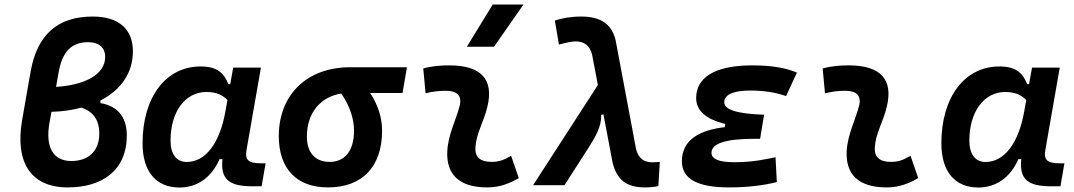

<svg xmlns="http://www.w3.org/2000/svg" viewBox="-20 -815 4728 845"><path d="M277.8 9.8C430.7 9.8 538.1 -65.4 538.1 -219.7C538.1 -288.1 507.8 -347.2 421.9 -361.3V-372.6C512.2 -418.5 564.9 -494.1 564.9 -589.4C564.9 -687 502.4 -742.2 387.7 -742.2C232.4 -742.2 143.1 -661.1 114.7 -499.5L77.6 -288.1C44.4 -98.6 117.2 9.8 277.8 9.8ZM337.9 -341.3C390.6 -324.2 417 -286.6 417 -227.5C417 -145.5 364.3 -106 293.5 -106.4C213.4 -106.4 178.7 -168 197.8 -275.4L206.5 -322.8C253.9 -324.2 298.3 -330.6 337.9 -341.3ZM226.6 -432.6 238.3 -498C253.9 -585.9 293.5 -629.4 367.7 -629.4C416 -629.4 442.9 -605.5 442.9 -564C442.9 -489.3 356.9 -440.4 226.6 -432.6Z M993.2 -444.3H985.4C966.3 -490.7 939.5 -522.5 862.8 -522.5C709.5 -522.5 607.4 -387.2 607.4 -184.1C607.4 -60.5 666.5 10.3 770 10.3C848.6 10.3 911.6 -34.7 946.3 -114.7H959C950.2 -27.3 985.8 4.9 1090.8 4.9H1131.3L1148.9 -96.2H1129.9C1070.3 -96.2 1057.6 -113.3 1064.9 -154.8L1128.4 -517.6H1006.3ZM888.7 -410.2C936.5 -410.2 962.9 -393.6 981 -374.5L972.2 -325.7C947.3 -183.6 883.8 -102.1 801.8 -102.1C756.8 -102.1 730.5 -136.2 730.5 -196.3C730.5 -321.8 793.9 -410.2 888.7 -410.2Z M1423.3 9.8C1574.7 9.8 1661.6 -81.5 1661.6 -240.2C1661.6 -295.4 1644.5 -352.5 1608.9 -405.8H1751.5L1771 -519H1520C1331.5 -519 1207 -398.4 1207 -215.8C1207 -72.3 1285.6 9.8 1423.3 9.8ZM1481.9 -403.3C1521 -347.2 1538.1 -289.6 1538.1 -240.2C1538.1 -152.8 1499 -102.5 1430.7 -102.5C1367.2 -102.5 1330.6 -143.6 1330.6 -213.9C1330.6 -317.4 1389.6 -388.7 1481.9 -403.3Z M2229.5 -129.4C2195.8 -109.9 2175.3 -102.5 2143.1 -102.5C2093.8 -102.5 2069.3 -124 2072.3 -166.5C2076.7 -231 2109.4 -278.8 2125 -345.2C2154.3 -465.3 2097.7 -527.3 1958 -527.3C1919.4 -527.3 1880.9 -524.4 1842.8 -513.7L1853 -404.3C1882.8 -412.1 1912.6 -415.5 1942.4 -415.5C1993.2 -415.5 2014.2 -392.6 2002.9 -349.1C1988.3 -290.5 1953.1 -224.1 1948.7 -153.3C1941.9 -46.4 2002 9.8 2124 9.8C2181.2 9.8 2223.1 -8.3 2263.2 -31.2ZM2034.7 -609.4H2154.3L2283.7 -794.9H2148.4Z M2818.8 9.8C2838.9 9.8 2856.4 8.3 2877.4 3.9L2883.8 -102.5C2867.2 -101.6 2857.9 -100.6 2853 -100.6C2813 -100.6 2790 -117.7 2779.3 -159.2L2689 -639.6C2671.4 -710.4 2622.1 -742.2 2538.1 -742.2C2490.2 -742.2 2455.1 -734.9 2421.9 -724.6L2439.9 -618.7C2472.2 -627.4 2495.1 -632.8 2513.7 -632.8C2550.8 -632.8 2575.7 -615.2 2585.9 -574.2L2611.3 -440.9L2326.2 0H2464.4L2572.8 -168.9C2599.1 -211.4 2628.4 -258.8 2625.5 -309.1L2635.7 -312L2676.3 -98.1C2695.8 -22.5 2737.8 9.8 2818.8 9.8Z M3188 9.8C3271.5 9.8 3343.3 0.5 3398.9 -13.7L3393.1 -123C3347.7 -113.8 3294.4 -101.1 3211.4 -101.1C3144.5 -101.1 3111.3 -114.7 3111.3 -142.6C3111.3 -183.6 3173.8 -204.1 3299.8 -204.1H3325.2L3342.8 -310.1C3222.7 -314 3167.5 -332.5 3167.5 -364.7C3167.5 -402.3 3215.3 -416.5 3281.7 -416.5C3341.3 -416.5 3393.1 -408.7 3439.5 -392.1L3487.3 -495.6C3437 -517.1 3372.1 -527.3 3290.5 -527.3C3158.7 -527.3 3043.9 -492.2 3043.9 -382.8C3043.9 -328.1 3086.4 -290.5 3171.9 -269.5L3169.4 -255.4C3062 -242.7 2981 -201.7 2981 -105C2981 -27.8 3049.8 9.8 3188 9.8Z M3987.3 -129.4C3953.6 -109.9 3933.1 -102.5 3900.9 -102.5C3851.6 -102.5 3827.1 -124 3830.1 -166.5C3834.5 -231 3867.2 -278.8 3882.8 -345.2C3912.1 -465.3 3855.5 -527.3 3715.8 -527.3C3677.2 -527.3 3638.7 -524.4 3600.6 -513.7L3610.8 -404.3C3640.6 -412.1 3670.4 -415.5 3700.2 -415.5C3751 -415.5 3772 -392.6 3760.7 -349.1C3746.1 -290.5 3710.9 -224.1 3706.5 -153.3C3699.7 -46.4 3759.8 9.8 3881.8 9.8C3939 9.8 3981 -8.3 4021 -31.2Z M4508.8 -444.3H4501C4481.9 -490.7 4455.1 -522.5 4378.4 -522.5C4225.1 -522.5 4123 -387.2 4123 -184.1C4123 -60.5 4182.1 10.3 4285.6 10.3C4364.3 10.3 4427.2 -34.7 4461.9 -114.7H4474.6C4465.8 -27.3 4501.5 4.9 4606.4 4.9H4647L4664.6 -96.2H4645.5C4585.9 -96.2 4573.2 -113.3 4580.6 -154.8L4644 -517.6H4522ZM4404.3 -410.2C4452.1 -410.2 4478.5 -393.6 4496.6 -374.5L4487.8 -325.7C4462.9 -183.6 4399.4 -102.1 4317.4 -102.1C4272.5 -102.1 4246.1 -136.2 4246.1 -196.3C4246.1 -321.8 4309.6 -410.2 4404.3 -410.2Z"/></svg>

Font: Cascadia Code SemiBold
Style: Italic
Weight: 600
Italic angle: -10°
Monospace: yes
Designer: Aaron Bell
Foundry: Saja Typeworks
Version: Version 2404.023